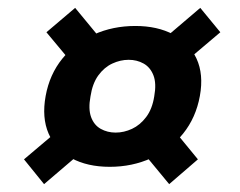

<svg xmlns="http://www.w3.org/2000/svg" viewBox="-20 -542 609 488"><path d="M259 -118Q202 -118 161.5 -140Q121 -162 103.5 -202.5Q86 -243 96 -298Q106 -353 138.5 -393Q171 -433 219 -454.5Q267 -476 324 -476Q380 -476 420.5 -454.5Q461 -433 479.5 -393Q498 -353 488 -298Q478 -243 445.5 -202.5Q413 -162 364.5 -140Q316 -118 259 -118ZM92 -74 41 -137 151 -230 215 -179ZM410 -74 334 -166 410 -226 483 -137ZM274 -205Q295 -205 315.5 -214.5Q336 -224 351.5 -244.5Q367 -265 372 -297Q378 -330 370 -350.5Q362 -371 345 -380.5Q328 -390 307 -390Q286 -390 265.5 -380.5Q245 -371 230 -350.5Q215 -330 210 -297Q204 -265 211.5 -244.5Q219 -224 236 -214.5Q253 -205 274 -205ZM173 -370 98 -460 171 -522 251 -425ZM423 -361 374 -424 489 -522 540 -460Z"/></svg>

Font: DM Sans 9pt ExtraBold
Style: Italic
Weight: 800
Italic angle: -10°
Version: Version 4.004;gftools[0.9.30]